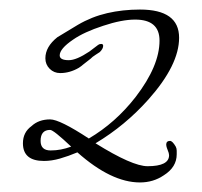

<svg xmlns="http://www.w3.org/2000/svg" viewBox="-20 -642 423 402"><path d="M273 -260Q213 -260 142 -323Q123 -315 105.5 -310Q88 -305 72 -305Q28 -305 28 -342Q28 -365 46 -378Q61 -392 85 -392Q105 -392 166 -352Q222 -385 264 -439Q314 -504 314 -557Q314 -601 263 -601Q235 -601 196 -588Q156 -575 133 -559Q105 -540 105 -526Q105 -516 124 -516Q140 -516 167 -534Q183 -546 185.5 -548Q188 -550 192 -550Q196 -550 196 -546Q196 -540 189 -533Q184 -530 180.5 -527.5Q177 -525 174 -523Q170 -519 164.5 -515Q159 -511 153 -506Q151 -504 145 -500Q126 -489 106 -489Q93 -489 84 -498Q75 -507 75 -520Q75 -544 100 -564L143 -590Q172 -607 204.5 -614.5Q237 -622 273 -622Q355 -622 355 -563Q355 -506 291 -434Q242 -379 180 -342Q257 -294 289 -294Q334 -294 334 -317Q334 -321 331 -328Q329 -333 328.5 -335.5Q328 -338 328 -339Q328 -347 336 -347Q341 -347 348 -335Q350 -331 350 -326.5Q350 -322 350 -319Q350 -292 323 -275Q301 -260 273 -260ZM86 -327Q97 -327 107.5 -329Q118 -331 129 -335Q92 -370 85 -370Q65 -370 65 -347Q65 -327 86 -327Z"/></svg>

Font: Ole
Style: Regular
Weight: 400
Designer: Robert E. Leuschke
Foundry: Robert E. Leuschke
Version: Version 1.010; ttfautohint (v1.8.3)